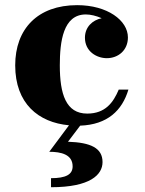

<svg xmlns="http://www.w3.org/2000/svg" viewBox="-20 -490 575 764"><path d="M269 172C269 204.5 242 219 183 219V255C339.5 255 388 205 388 155C388 99 341 77 250.5 74L299 10C407.5 6 466 -50 491 -133.5H452.5C431 -82.5 399.5 -38 327 -38C242.5 -38 218 -115.5 218 -230C218 -324 231 -432.5 321.5 -432.5C340.5 -432.5 363.5 -427 384.5 -417.5C348 -410 318 -382.5 318 -340C318 -285 365 -258.5 405 -258.5C450.5 -258.5 489 -290 489 -341C489 -409 407 -469.5 287 -469.5C130 -469.5 40.5 -375 40.5 -230C40.5 -78 133 -2.5 254.5 8.5L176 114C223 114 269 124.5 269 172Z"/></svg>

Font: Bodoni* 06
Style: Bold
Weight: 700
Version: Version 2.2